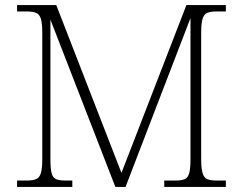

<svg xmlns="http://www.w3.org/2000/svg" viewBox="-20 -734 954 754"><path d="M47 0V-25H84Q108 -25 121.5 -30.5Q135 -36 140.5 -54Q146 -72 146 -108V-606Q146 -643 140.5 -660.5Q135 -678 121.5 -683.5Q108 -689 84 -689H47V-714H201L457 -55L712 -714H867V-689H832Q807 -689 794 -683.5Q781 -678 775.5 -660Q770 -642 770 -605V-109Q770 -73 775.5 -54.5Q781 -36 794 -30.5Q807 -25 832 -25H867V0H625V-25H669Q693 -25 705.5 -30.5Q718 -36 723 -54Q728 -72 728 -107V-663L473 0H433L178 -657V-109Q178 -73 182.5 -54.5Q187 -36 200 -30.5Q213 -25 238 -25H264V0Z"/></svg>

Font: Noto Serif Thai ExtraLight
Style: Regular
Weight: 250
Version: Version 2.001